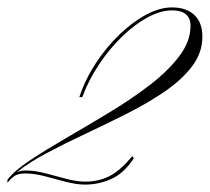

<svg xmlns="http://www.w3.org/2000/svg" viewBox="-58 -493 566 518"><path d="M488 -394Q488 -351 460.5 -314.5Q433 -278 387 -246.5Q341 -215 285.5 -187Q230 -159 173.5 -132.5Q117 -106 68 -80Q19 -54 -13 -28Q-3 -33 12 -33Q36 -33 64.5 -25.5Q93 -18 121 -10.5Q149 -3 173 -3Q208 -3 237.5 -18Q267 -33 299 -72L303 -66Q277 -26 243 -10.5Q209 5 172 5Q148 5 119.5 -2.5Q91 -10 63 -17.5Q35 -25 10 -25Q-10 -25 -20 -17.5Q-30 -10 -38 0V-8Q-20 -32 23 -60.5Q66 -89 122 -121.5Q178 -154 236 -189Q294 -224 344 -262Q394 -300 425 -340.5Q456 -381 456 -423Q456 -465 406 -465Q375 -465 340 -446Q305 -427 271 -394Q237 -361 209 -319Q181 -277 164 -231H156Q172 -279 200.5 -322.5Q229 -366 264.5 -400Q300 -434 336.5 -453.5Q373 -473 406 -473Q445 -473 466.5 -452.5Q488 -432 488 -394Z"/></svg>

Font: Ballet 16pt
Style: Regular
Weight: 400
Designer: Maximiliano R. Sproviero
Foundry: Omnibus-Type
Version: Version 1.100; ttfautohint (v1.8.3)